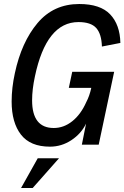

<svg xmlns="http://www.w3.org/2000/svg" viewBox="-20 -721 620 957"><path d="M340 -363H549L472 0H388L409 -105Q385 -55 336 -22.5Q287 10 229 10Q131 10 84.5 -50Q38 -110 38 -215Q38 -283 54 -356Q87 -511 167 -606Q247 -701 375 -701Q480 -701 529 -649.5Q578 -598 580 -507L488 -489Q486 -552 459.5 -581.5Q433 -611 371 -611Q211 -611 154 -340Q140 -275 140 -221Q140 -83 248 -83Q298 -83 340.5 -117Q383 -151 410 -212Q426 -242 435 -283H323ZM168 68H274L143 216H85Z"/></svg>

Font: Decalotype Medium Italic
Style: Regular
Weight: 500
Italic angle: -12°
Designer: Alfredo Marco Pradil
Foundry: Alfredo Marco Pradil
Version: Version 1.0